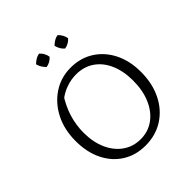

<svg xmlns="http://www.w3.org/2000/svg" viewBox="-227 -1015 1182 1182"><g transform="rotate(-45 364.0 -424.0)"><path d="M364 8Q280 8 215.5 -32.5Q151 -73 115 -146Q79 -219 79 -316Q79 -416 118 -492.5Q157 -569 224.5 -613.5Q292 -658 377 -658Q462 -658 527 -616.5Q592 -575 628.5 -502Q665 -429 665 -333Q665 -233 627 -156Q589 -79 521 -35.5Q453 8 364 8ZM371 -41Q436 -41 486 -77Q536 -113 564.5 -178Q593 -243 593 -329Q593 -412 566 -474Q539 -536 489 -570.5Q439 -605 371 -605Q327 -605 283.5 -589.5Q240 -574 204 -544L230 -574Q150 -454 150 -318Q150 -236 178 -173.5Q206 -111 256 -76Q306 -41 371 -41ZM301 -856Q314 -845 322.5 -829Q331 -813 333 -797Q323 -785 307.5 -776Q292 -767 275 -765Q264 -776 254.5 -791Q245 -806 241 -823Q253 -835 268.5 -844.5Q284 -854 301 -856ZM462 -856Q474 -845 483 -829Q492 -813 494 -797Q484 -785 468.5 -776Q453 -767 436 -765Q423 -776 414.5 -791Q406 -806 402 -823Q414 -835 429.5 -844.5Q445 -854 462 -856Z"/></g></svg>

Font: Piazzolla 24pt Light
Style: Regular
Weight: 300
Designer: Juan Pablo del Peral
Foundry: Huerta Tipografica
Version: Version 2.005